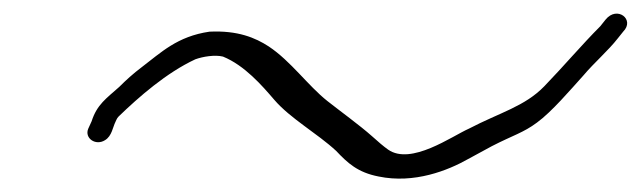

<svg xmlns="http://www.w3.org/2000/svg" viewBox="-20 -426 951 285"><path d="M111 -235C105 -221 122 -209 136 -218C141 -221 144 -226 146 -231L150 -242C152 -246 153 -250 156 -253C186 -282 227 -318 270 -338C281 -342 299 -345 311 -342C343 -329 369 -299 387 -278C411 -250 451 -228 479 -202C496 -184 511 -170 542 -164C595 -153 645 -173 675 -190L710 -209C741 -225 757 -229 777 -244C799 -260 827 -293 846 -314C862 -333 883 -351 897 -369L905 -379C923 -397 896 -418 879 -397L871 -387C844 -360 817 -328 788 -298C759 -268 722 -259 676 -235C651 -224 590 -180 556 -204C549 -209 542 -215 532 -224C514 -240 485 -261 466 -276C437 -299 412 -335 379 -357C359 -370 333 -381 291 -379C243 -372 219 -348 190 -326C178 -317 167 -307 157 -297C138 -280 124 -271 116 -246Z"/></svg>

Font: Stray Cat
Style: SuExtObl
Weight: 400
Version: Version 1.0